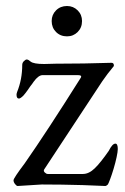

<svg xmlns="http://www.w3.org/2000/svg" viewBox="-20 -614 417 639"><path d="M203 -493Q181 -493 166.5 -507.5Q152 -522 152 -544Q152 -565 166.5 -579.5Q181 -594 203 -594Q224 -594 238.5 -579.5Q253 -565 253 -544Q253 -522 238.5 -507.5Q224 -493 203 -493ZM165 -402Q260 -402 351 -405Q359 -405 359 -396Q359 -394 358 -393Q337 -368 320 -343L127 -50Q124 -45 129 -40Q134 -35 139 -35H256Q276 -35 295.5 -54Q315 -73 342 -112Q354 -136 364 -136Q372 -136 372 -118Q372 -109 368 -90.5Q364 -72 358 -52Q352 -32 346.5 -17.5Q341 -3 339 0Q334 5 330 5Q326 5 255 2Q220 1 185.5 0.5Q151 0 119 0L39 5Q35 5 30 -1.5Q25 -8 25 -14Q25 -21 62 -70Q99 -123 145.5 -194Q192 -265 248 -354Q255 -364 239 -364H122Q108 -364 92 -342Q90 -339 87.5 -335.5Q85 -332 81 -327Q73 -315 72 -314Q69 -310 65 -304.5Q61 -299 58 -296Q48 -286 43 -286Q35 -286 35 -299Q35 -302 37 -308Q54 -350 54 -398Q54 -405 59.5 -410.5Q65 -416 69 -416Q74 -416 82 -409Q92 -401 127 -401Z"/></svg>

Font: Benne
Style: Regular
Weight: 400
Designer: John-Daniel Harrington
Version: Version 1.001